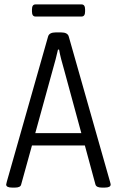

<svg xmlns="http://www.w3.org/2000/svg" viewBox="-20 -849 530 871"><path d="M35 2Q8 2 8 -12Q8 -15 11 -25L198 -683Q203 -702 233 -702H257Q287 -702 292 -683L479 -25Q480 -21 481 -17.5Q482 -14 482 -12Q482 2 455 2H442Q417 2 413 -12L365 -189H125L76 -12Q73 2 48 2ZM218 -528 140 -245H349L272 -528Q264 -555 257.5 -580.5Q251 -606 248 -624H243Q239 -606 232.5 -580.5Q226 -555 218 -528ZM141 -774Q125 -774 125 -797V-806Q125 -829 141 -829H350Q366 -829 366 -806V-797Q366 -774 350 -774Z"/></svg>

Font: Asap Condensed Light
Style: Regular
Weight: 300
Width: 3
Designer: Pablo Cosgaya
Foundry: Omnibus-Type
Version: Version 3.001; ttfautohint (v1.8.4.7-5d5b)